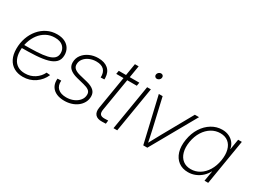

<svg xmlns="http://www.w3.org/2000/svg" viewBox="-42 -1311 2561 1918"><g transform="rotate(30 1239.0 -351.5)"><path d="M228.5 9.3Q169.9 9.3 126.2 -15.6Q82.5 -40.5 58.6 -87.9Q34.7 -135.3 34.7 -202.6Q34.7 -270 55.4 -329.3Q76.2 -388.7 114.3 -434.1Q152.3 -479.5 204.1 -505.4Q255.9 -531.2 317.9 -531.2Q371.1 -531.2 408.2 -512.5Q445.3 -493.7 464.6 -460.9Q483.9 -428.2 483.9 -386.7Q483.9 -335.4 454.6 -305.2Q425.3 -274.9 370.6 -260Q315.9 -245.1 238.8 -240.2Q161.6 -235.4 65.4 -235.4L69.3 -273.4Q160.2 -273.4 229.5 -276.9Q298.8 -280.3 345.9 -291.5Q393.1 -302.7 417 -325.4Q440.9 -348.1 440.9 -386.2Q440.9 -431.2 409.2 -461.2Q377.4 -491.2 314.9 -491.2Q259.8 -491.2 215.6 -467Q171.4 -442.9 140.6 -401.9Q109.9 -360.8 93.5 -309.1Q77.1 -257.3 77.1 -201.7Q77.1 -151.4 94 -112.8Q110.8 -74.2 145 -52.5Q179.2 -30.8 230.5 -30.8Q293.5 -30.8 342.5 -63Q391.6 -95.2 416 -146.5L458.5 -142.6Q430.7 -76.2 369.6 -33.4Q308.6 9.3 228.5 9.3Z M708 9.3Q655.8 9.3 618.4 -7.1Q581.1 -23.4 560.5 -54.2Q540 -85 539.1 -128.4Q539.1 -133.8 539.6 -138.4Q540 -143.1 540 -148.9L582.5 -150.4Q578.1 -91.3 611.3 -60.5Q644.5 -29.8 708 -29.8Q753.4 -29.8 791.7 -46.4Q830.1 -63 853.5 -92Q877 -121.1 877 -158.2Q877.4 -188.5 855.5 -205.1Q833.5 -221.7 792.5 -231.4L708.5 -252.4Q649.9 -267.1 619.6 -294.7Q589.4 -322.3 589.8 -366.7Q590.3 -415.5 618.4 -452.4Q646.5 -489.3 692.4 -510Q738.3 -530.8 792.5 -530.8Q865.2 -530.8 906.2 -495.4Q947.3 -460 949.7 -396Q950.2 -391.1 950 -386.2Q949.7 -381.3 949.2 -376L907.7 -374.5Q910.6 -431.2 881.6 -461.4Q852.5 -491.7 792.5 -491.7Q749.5 -491.7 713.4 -475.8Q677.2 -460 655.3 -432.1Q633.3 -404.3 633.3 -368.2Q632.8 -337.9 655.3 -319.6Q677.7 -301.3 721.7 -290.5L805.7 -270Q862.3 -256.3 891.6 -230.2Q920.9 -204.1 920.4 -160.6Q919.9 -122.6 902.8 -91.3Q885.7 -60.1 856.4 -37.4Q827.1 -14.6 788.8 -2.7Q750.5 9.3 708 9.3Z M1268.1 -522.5 1261.7 -483.4H1024.4L1031.2 -522.5ZM1137.7 -660.6H1180.7L1089.4 -108.9Q1083 -69.8 1097.2 -53.2Q1111.3 -36.6 1149.9 -38.1Q1158.7 -38.6 1168.7 -38.8Q1178.7 -39.1 1188 -39.6L1183.6 -0.5Q1173.8 0 1162.8 0.2Q1151.9 0.5 1141.6 1Q1085.9 2.9 1061.5 -25.1Q1037.1 -53.2 1045.9 -106Z M1272 0 1358.4 -522.5H1401.4L1314.9 0ZM1399.9 -643.1Q1385.7 -643.1 1377.2 -653.3Q1368.7 -663.6 1371.1 -677.7Q1373.5 -691.9 1385.3 -701.9Q1397 -711.9 1411.1 -711.9Q1425.8 -711.9 1434.1 -701.9Q1442.4 -691.9 1439.9 -677.2Q1438 -663.1 1426 -653.1Q1414.1 -643.1 1399.9 -643.1Z M1615.2 0 1493.2 -522.5H1537.1L1615.2 -182.6Q1624 -144.5 1631.8 -106.2Q1639.6 -67.9 1647.5 -29.8H1634.8Q1655.8 -67.9 1676.5 -106.2Q1697.3 -144.5 1718.3 -182.6L1908.7 -522.5H1957L1662.1 0Z M2134.3 9.3Q2068.8 9.3 2023.9 -24.7Q1979 -58.6 1960.4 -119.4Q1941.9 -180.2 1955.1 -260.7Q1968.3 -341.3 2007.1 -402.1Q2045.9 -462.9 2102.3 -496.8Q2158.7 -530.8 2223.6 -530.8Q2268.1 -530.8 2302.7 -513.9Q2337.4 -497.1 2359.1 -468.5Q2380.9 -439.9 2386.7 -402.8H2388.2L2408.2 -522.5H2450.7L2364.3 0H2321.8L2341.3 -117.7H2339.4Q2320.3 -81.1 2289.1 -52.2Q2257.8 -23.4 2218.3 -7.1Q2178.7 9.3 2134.3 9.3ZM2143.1 -30.8Q2198.7 -30.8 2245.1 -59.6Q2291.5 -88.4 2323 -140.1Q2354.5 -191.9 2366.2 -260.7Q2377.4 -330.1 2364 -381.8Q2350.6 -433.6 2314.7 -462.2Q2278.8 -490.7 2223.1 -490.7Q2169.4 -490.7 2122.6 -462.6Q2075.7 -434.6 2043 -382.8Q2010.3 -331.1 1998 -260.7Q1986.8 -190.9 2001.5 -139.2Q2016.1 -87.4 2052.7 -59.1Q2089.4 -30.8 2143.1 -30.8Z"/></g></svg>

Font: Inter 28pt ExtraLight
Style: Italic
Weight: 250
Italic angle: -9.3988°
Designer: Rasmus Andersson
Foundry: rsms
Version: Version 4.001;git-66647c0bb